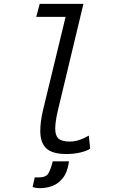

<svg xmlns="http://www.w3.org/2000/svg" viewBox="-20 -791 600 1001"><path d="M326 12Q253 12 221.5 -17.5Q190 -47 190 -108Q190 -131 193.5 -159Q197 -187 205 -220L322 -703H169L187 -771H415L281 -212Q275 -186 271.5 -163Q268 -140 268 -120Q268 -84 285 -68.5Q302 -53 345 -53Q364 -53 382.5 -58Q401 -63 417 -70.5Q433 -78 443 -84L450 -16Q433 -4 399 4Q365 12 326 12ZM190 190Q180 190 171.5 189Q163 188 150 184L161 134H181Q219 134 231.5 114Q244 94 255 50H340Q332 107 307.5 137.5Q283 168 251.5 179Q220 190 190 190Z"/></svg>

Font: Ubuntu Sans Mono
Style: Italic
Weight: 400
Italic angle: -13.5°
Monospace: yes
Designer: Dalton Maag Ltd
Foundry: Dalton Maag Ltd
Version: Version 1.006